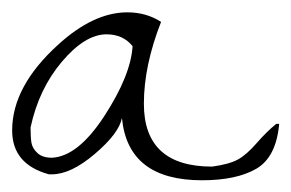

<svg xmlns="http://www.w3.org/2000/svg" viewBox="-20 -284 479 316"><path d="M245.1 -248Q216.8 -175.8 216.8 -113.3Q216.8 -9.8 329.1 -9.8Q357.4 -13.7 371.6 -21.5Q385.7 -29.3 402.3 -48.3Q418.9 -67.4 434.6 -80.1H439.5Q434.6 -25.4 401.9 -6.3Q369.1 12.7 312.5 12.7Q190.4 12.7 180.7 -89.8Q175.8 -64.5 136.2 -30.8Q96.7 2.9 65.4 2.9Q63.5 2.9 60.5 2.9Q0 -13.7 0 -69.3Q0 -141.6 75.2 -210Q133.8 -263.7 189.5 -263.7Q220.7 -263.7 245.1 -248ZM30.3 -74.2Q30.3 -58.6 31.7 -49.3Q33.2 -40 41.5 -32.2Q49.8 -24.4 65.4 -24.4Q108.4 -26.4 151.9 -93.3Q195.3 -160.2 198.2 -208Q182.6 -227.5 155.3 -227.5Q120.1 -227.5 82 -182.6Q43.9 -137.7 30.3 -74.2Z"/></svg>

Font: Dawning of a New Day
Style: Regular
Weight: 400
Designer: Kimberly Geswein
Foundry: Kimberly Geswein
Version: Version 1.002 2010